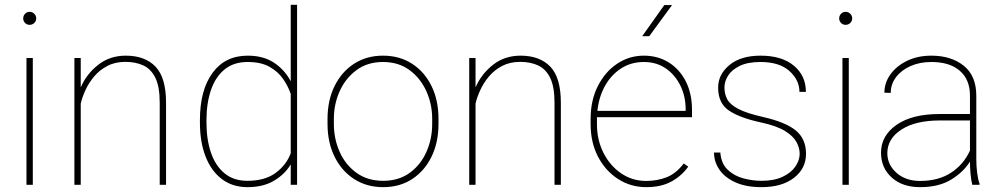

<svg xmlns="http://www.w3.org/2000/svg" viewBox="-20 -770 4174 800"><path d="M76.7 -693.4Q76.7 -704.6 84.5 -712.6Q92.3 -720.7 103.5 -720.7Q114.7 -720.7 122.8 -712.6Q130.9 -704.6 130.9 -693.4Q130.9 -682.1 122.8 -674.3Q114.7 -666.5 103.5 -666.5Q92.3 -666.5 84.5 -674.3Q76.7 -682.1 76.7 -693.4ZM116.7 -528.3V0H90.3V-528.3Z M502.4 -512.2Q459.5 -512.2 427 -495.1Q394.5 -478 372.1 -451.2Q349.6 -424.3 335.9 -394.3Q322.3 -364.3 316.4 -338.4V0H290V-528.3H316.4V-405.8Q340.3 -461.4 388.9 -499.8Q437.5 -538.1 503.9 -538.1Q584 -538.1 627.9 -492.4Q671.9 -446.8 671.9 -341.8V0H645.5V-341.8Q645.5 -409.2 627.2 -446Q608.9 -482.9 576.7 -497.6Q544.4 -512.2 502.4 -512.2Z M813 -259.3V-269.5Q813 -394.5 865.5 -466.3Q918 -538.1 1012.2 -538.1Q1077.6 -538.1 1122.1 -508.5Q1166.5 -479 1191.4 -431.2V-750H1217.8V0H1191.4V-85Q1167 -43.9 1121.8 -17.1Q1076.7 9.8 1011.2 9.8Q948.7 9.8 904.3 -23.9Q859.9 -57.6 836.4 -118.2Q813 -178.7 813 -259.3ZM840.3 -269.5V-259.3Q840.3 -189 858.9 -134.3Q877.4 -79.6 915.3 -48.1Q953.1 -16.6 1010.7 -16.6Q1083.5 -16.6 1128.2 -49.3Q1172.9 -82 1191.4 -131.3V-378.4Q1181.2 -409.2 1160.4 -439.9Q1139.6 -470.7 1103.8 -491.2Q1067.9 -511.7 1011.7 -511.7Q953.6 -511.7 915.5 -480.5Q877.4 -449.2 858.9 -394.5Q840.3 -339.8 840.3 -269.5Z M1344.7 -253.9V-274.4Q1344.7 -352.1 1374 -411.4Q1403.3 -470.7 1455.3 -504.4Q1507.3 -538.1 1575.7 -538.1Q1645 -538.1 1697 -504.4Q1749 -470.7 1778.1 -411.4Q1807.1 -352.1 1807.1 -274.4V-253.9Q1807.1 -176.8 1778.1 -117.2Q1749 -57.6 1697.3 -23.9Q1645.5 9.8 1576.7 9.8Q1507.8 9.8 1455.6 -23.9Q1403.3 -57.6 1374 -117.2Q1344.7 -176.8 1344.7 -253.9ZM1371.1 -274.4V-253.9Q1371.1 -190.9 1395.5 -136.7Q1419.9 -82.5 1465.8 -49.6Q1511.7 -16.6 1576.7 -16.6Q1641.1 -16.6 1686.8 -49.6Q1732.4 -82.5 1756.6 -136.7Q1780.8 -190.9 1780.8 -253.9V-274.4Q1780.8 -336.4 1756.3 -390.4Q1731.9 -444.3 1686.3 -478Q1640.6 -511.7 1575.7 -511.7Q1511.2 -511.7 1465.6 -478Q1419.9 -444.3 1395.5 -390.4Q1371.1 -336.4 1371.1 -274.4Z M2147.5 -512.2Q2104.5 -512.2 2072 -495.1Q2039.6 -478 2017.1 -451.2Q1994.6 -424.3 1981 -394.3Q1967.3 -364.3 1961.4 -338.4V0H1935.1V-528.3H1961.4V-405.8Q1985.4 -461.4 2033.9 -499.8Q2082.5 -538.1 2148.9 -538.1Q2229 -538.1 2272.9 -492.4Q2316.9 -446.8 2316.9 -341.8V0H2290.5V-341.8Q2290.5 -409.2 2272.2 -446Q2253.9 -482.9 2221.7 -497.6Q2189.5 -512.2 2147.5 -512.2Z M2672.4 9.8Q2608.4 9.8 2555.7 -23.9Q2502.9 -57.6 2471.9 -116.9Q2440.9 -176.3 2440.9 -252.9V-274.4Q2440.9 -351.6 2470.9 -411.1Q2501 -470.7 2551.3 -504.4Q2601.6 -538.1 2662.6 -538.1Q2721.2 -538.1 2766.6 -509.8Q2812 -481.4 2837.6 -430.7Q2863.3 -379.9 2863.3 -312.5V-281.7H2467.3Q2467.3 -278.3 2467.3 -274.4V-252.9Q2467.3 -187 2494.4 -133.3Q2521.5 -79.6 2567.9 -47.9Q2614.3 -16.1 2672.4 -16.1Q2717.8 -16.1 2757.1 -31.2Q2796.4 -46.4 2829.1 -88.9L2847.7 -75.7Q2821.3 -38.1 2778.6 -14.2Q2735.8 9.8 2672.4 9.8ZM2662.6 -511.7Q2609.4 -511.7 2567.9 -484.9Q2526.4 -458 2500.7 -411.9Q2475.1 -365.7 2469.2 -308.1H2836.9V-314.5Q2836.9 -367.7 2815.4 -412.4Q2793.9 -457 2754.9 -484.4Q2715.8 -511.7 2662.6 -511.7ZM2655.8 -619.1 2748 -749H2780.3L2685.1 -619.1Z M3312 -129.4Q3312 -153.3 3298.8 -178Q3285.6 -202.6 3251 -224.1Q3216.3 -245.6 3150.9 -259.8Q3062.5 -278.8 3017.3 -309.3Q2972.2 -339.8 2972.2 -404.8Q2972.2 -460 3019.3 -499Q3066.4 -538.1 3148.9 -538.1Q3237.8 -538.1 3287.8 -496.3Q3337.9 -454.6 3337.9 -387.2H3311Q3311 -436.5 3269.3 -474.1Q3227.5 -511.7 3148.9 -511.7Q3095.7 -511.7 3062.5 -495.6Q3029.3 -479.5 3013.9 -455.1Q2998.5 -430.7 2998.5 -405.8Q2998.5 -378.9 3010 -356.7Q3021.5 -334.5 3055.9 -316.4Q3090.3 -298.3 3158.7 -282.7Q3253.4 -261.2 3295.9 -226.3Q3338.4 -191.4 3338.4 -128.9Q3338.4 -67.9 3288.3 -29.1Q3238.3 9.8 3152.8 9.8Q3088.9 9.8 3044.7 -10Q3000.5 -29.8 2977.8 -62.7Q2955.1 -95.7 2955.1 -134.3H2981.4Q2984.9 -88.9 3011.5 -63.2Q3038.1 -37.6 3076.4 -27.1Q3114.7 -16.6 3152.8 -16.6Q3205.1 -16.6 3240.5 -33.2Q3275.9 -49.8 3293.9 -75.9Q3312 -102.1 3312 -129.4Z M3476.6 -693.4Q3476.6 -704.6 3484.4 -712.6Q3492.2 -720.7 3503.4 -720.7Q3514.6 -720.7 3522.7 -712.6Q3530.8 -704.6 3530.8 -693.4Q3530.8 -682.1 3522.7 -674.3Q3514.6 -666.5 3503.4 -666.5Q3492.2 -666.5 3484.4 -674.3Q3476.6 -682.1 3476.6 -693.4ZM3516.6 -528.3V0H3490.2V-528.3Z M4031.2 0Q4026.4 -19 4023.9 -45.7Q4021.5 -72.3 4021.5 -96.7Q3995.1 -53.7 3943.6 -22Q3892.1 9.8 3813.5 9.8Q3739.7 9.8 3695.3 -30.5Q3650.9 -70.8 3650.9 -133.8Q3650.9 -204.6 3715.6 -249.8Q3780.3 -294.9 3895 -294.9H4021.5V-372.1Q4021.5 -438 3979.5 -474.9Q3937.5 -511.7 3860.4 -511.7Q3812.5 -511.7 3774.2 -494.9Q3735.8 -478 3713.6 -448.7Q3691.4 -419.4 3691.4 -382.8L3665 -383.8Q3665 -425.3 3690.2 -460.2Q3715.3 -495.1 3759.5 -516.6Q3803.7 -538.1 3860.4 -538.1Q3942.9 -538.1 3995.4 -496.3Q4047.9 -454.6 4047.9 -371.1V-106.4Q4047.9 -78.1 4051.5 -49.3Q4055.2 -20.5 4061.5 -4.4V0ZM3813.5 -16.1Q3890.1 -16.1 3942.6 -50.3Q3995.1 -84.5 4021.5 -142.6V-268.1H3896.5Q3794.4 -268.1 3735.8 -230Q3677.2 -191.9 3677.2 -131.8Q3677.2 -84 3715.3 -50Q3753.4 -16.1 3813.5 -16.1Z"/></svg>

Font: Vazirmatn FD Thin
Style: Regular
Weight: 100
Designer: Saber Rastikerdar
Foundry: Saber Rastikerdar
Version: Version 33.003